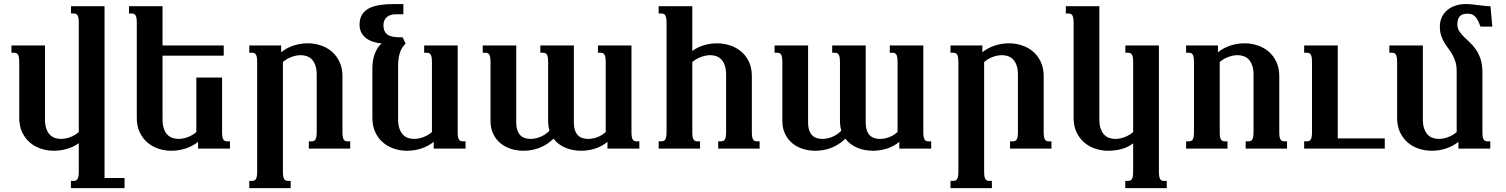

<svg xmlns="http://www.w3.org/2000/svg" viewBox="-20 -747 7569 965"><path d="M606 198.7H336.4V162.1H350.1Q356.4 162.1 361.3 160.2Q366.2 158.2 369.6 152.8Q373 147.5 374.5 138.2Q376 128.9 376 113.8V-27.3Q349.6 -8.3 316.9 1.2Q284.2 10.7 250.5 10.7Q217.3 10.7 186 0.5Q154.8 -9.8 130.6 -30.3Q106.4 -50.8 91.6 -81.8Q76.7 -112.8 76.7 -154.8V-433.6Q76.7 -448.7 75.2 -458Q73.7 -467.3 70.3 -472.7Q66.9 -478 62 -480Q57.1 -481.9 50.8 -481.9H37.6V-518.6H206.1V-147.5Q206.1 -119.1 212.9 -100.1Q219.7 -81.1 230.7 -69.8Q241.7 -58.6 256.1 -53.7Q270.5 -48.8 286.1 -48.8Q309.6 -48.8 334.2 -58.3Q358.9 -67.9 376 -83.5V-630.9Q376 -646 374.5 -655.3Q373 -664.6 369.6 -669.9Q366.2 -675.3 361.3 -677.2Q356.4 -679.2 350.1 -679.2H336.9V-715.8H505.4V147.5H606Z M1104.5 -467.3H796.9V-147.5Q796.9 -119.1 803.7 -100.1Q810.5 -81.1 821.5 -69.8Q832.5 -58.6 846.9 -53.7Q861.3 -48.8 877 -48.8Q900.4 -48.8 925 -58.3Q949.7 -67.9 966.8 -83.5V-357.4H1096.2V-85Q1096.2 -69.8 1097.7 -60.5Q1099.1 -51.3 1102.5 -45.9Q1106 -40.5 1110.6 -38.6Q1115.2 -36.6 1122.1 -36.6H1135.7V0H975.6V-34.2Q947.8 -11.7 912.8 -0.5Q877.9 10.7 841.3 10.7Q808.1 10.7 776.9 0.5Q745.6 -9.8 721.4 -30.3Q697.3 -50.8 682.4 -81.8Q667.5 -112.8 667.5 -154.8V-630.9Q667.5 -646 666 -655.3Q664.6 -664.6 661.1 -669.9Q657.7 -675.3 652.8 -677.2Q647.9 -679.2 641.6 -679.2H628.4V-715.8H796.9V-518.6H1104.5Z M1401.9 113.8Q1401.9 128.9 1403.3 138.2Q1404.8 147.5 1408.2 152.8Q1411.6 158.2 1416.3 160.2Q1420.9 162.1 1427.7 162.1H1440.9V198.7H1232.9V162.1H1246.6Q1252.9 162.1 1257.8 160.2Q1262.7 158.2 1266.1 152.8Q1269.5 147.5 1271 138.2Q1272.5 128.9 1272.5 113.8V-433.6Q1272.5 -448.7 1271 -458Q1269.5 -467.3 1266.1 -472.7Q1262.7 -478 1257.8 -480Q1252.9 -481.9 1246.6 -481.9H1232.9V-518.6H1393.1V-484.4Q1420.9 -506.8 1455.8 -518.1Q1490.7 -529.3 1527.3 -529.3Q1560.1 -529.3 1591.6 -519Q1623 -508.8 1647.2 -488.3Q1671.4 -467.8 1686.3 -436.5Q1701.2 -405.3 1701.2 -363.8V-85Q1701.2 -69.8 1702.6 -60.5Q1704.1 -51.3 1707.5 -45.9Q1710.9 -40.5 1715.6 -38.6Q1720.2 -36.6 1727.1 -36.6H1740.2V0H1532.2V-36.6H1545.9Q1552.2 -36.6 1557.1 -38.6Q1562 -40.5 1565.4 -45.9Q1568.8 -51.3 1570.3 -60.5Q1571.8 -69.8 1571.8 -85V-371.1Q1571.8 -399.4 1564.9 -418.5Q1558.1 -437.5 1547.1 -448.7Q1536.1 -460 1521.5 -464.8Q1506.8 -469.7 1491.7 -469.7Q1468.3 -469.7 1443.6 -460.2Q1418.9 -450.7 1401.9 -435.1Z M1898.4 -528.3Q1875 -530.8 1854.7 -537.4Q1834.5 -543.9 1819.6 -555.4Q1804.7 -566.9 1795.9 -583.7Q1787.1 -600.6 1787.1 -623.5Q1787.1 -653.3 1799.6 -673.3Q1812 -693.4 1834.5 -705.1Q1856.9 -716.8 1888.4 -721.7Q1919.9 -726.6 1957.5 -726.6H2007.3V-675.3H1968.3Q1956.1 -675.3 1945.1 -672.1Q1934.1 -668.9 1925.5 -662.1Q1917 -655.3 1912.1 -645Q1907.2 -634.8 1907.2 -620.1Q1907.2 -589.4 1925.5 -574.5Q1943.8 -559.6 1989.7 -559.6H2003.4L2018.6 -528.3Q1996.6 -505.9 1988.8 -478.3Q1981 -450.7 1981 -417V-147.5Q1981 -119.1 1987.8 -100.1Q1994.6 -81.1 2005.6 -69.8Q2016.6 -58.6 2031 -53.7Q2045.4 -48.8 2061 -48.8Q2084.5 -48.8 2109.1 -58.3Q2133.8 -67.9 2150.9 -83.5V-433.6Q2150.9 -448.7 2149.4 -458Q2147.9 -467.3 2144.5 -472.7Q2141.1 -478 2136.2 -480Q2131.3 -481.9 2125 -481.9H2111.8V-518.6H2280.3V-85Q2280.3 -69.8 2281.7 -60.5Q2283.2 -51.3 2286.6 -45.9Q2290 -40.5 2294.7 -38.6Q2299.3 -36.6 2306.2 -36.6H2319.8V0H2159.7V-34.2Q2131.8 -11.7 2096.9 -0.5Q2062 10.7 2025.4 10.7Q1992.2 10.7 1960.9 0.5Q1929.7 -9.8 1905.5 -30.3Q1881.3 -50.8 1866.5 -81.8Q1851.6 -112.8 1851.6 -154.8V-404.3Q1851.6 -421.4 1854.2 -439.5Q1856.9 -457.5 1862.8 -474.1Q1868.7 -490.7 1877.4 -504.9Q1886.2 -519 1898.4 -528.3Z M2445.3 -433.6Q2445.3 -448.7 2443.8 -458Q2442.4 -467.3 2439 -472.7Q2435.5 -478 2430.7 -480Q2425.8 -481.9 2419.4 -481.9H2406.2V-518.6H2574.7V-132.8Q2574.7 -108.4 2580.3 -92.3Q2585.9 -76.2 2595.5 -66.7Q2605 -57.1 2618.2 -53Q2631.3 -48.8 2646 -48.8Q2656.7 -48.8 2668.9 -51Q2681.2 -53.2 2693.6 -58.1Q2706.1 -63 2718.3 -70.8Q2730.5 -78.6 2741.7 -90.3Q2738.3 -101.6 2736.6 -113.8Q2734.9 -126 2734.9 -140.1V-433.6Q2734.9 -448.7 2733.4 -458Q2731.9 -467.3 2728.5 -472.7Q2725.1 -478 2720.2 -480Q2715.3 -481.9 2709 -481.9H2695.8V-518.6H2864.3V-132.8Q2864.3 -108.4 2869.9 -92.3Q2875.5 -76.2 2885 -66.7Q2894.5 -57.1 2907.7 -53Q2920.9 -48.8 2935.5 -48.8Q2959.5 -48.8 2982.4 -57.6Q3005.4 -66.4 3024.4 -83.5V-433.6Q3024.4 -448.7 3022.9 -458Q3021.5 -467.3 3018.1 -472.7Q3014.6 -478 3009.8 -480Q3004.9 -481.9 2998.5 -481.9H2985.4V-518.6H3153.8V-85Q3153.8 -69.8 3155.3 -60.5Q3156.7 -51.3 3160.2 -45.9Q3163.6 -40.5 3168.2 -38.6Q3172.9 -36.6 3179.7 -36.6H3193.4V0H3033.2V-34.2Q3007.3 -12.2 2972.4 -0.7Q2937.5 10.7 2900.9 10.7Q2880.4 10.7 2860.6 7.1Q2840.8 3.4 2823 -3.9Q2805.2 -11.2 2789.6 -22.7Q2773.9 -34.2 2762.2 -49.8Q2729.5 -19 2691.9 -4.2Q2654.3 10.7 2611.3 10.7Q2579.6 10.7 2549.8 1.7Q2520 -7.3 2496.8 -25.9Q2473.6 -44.4 2459.5 -72.8Q2445.3 -101.1 2445.3 -140.1Z M3330.1 -630.9Q3330.1 -646 3328.6 -655.3Q3327.1 -664.6 3323.7 -669.9Q3320.3 -675.3 3315.4 -677.2Q3310.5 -679.2 3304.2 -679.2H3290.5V-715.8H3459.5V-491.2Q3488.8 -511.7 3520.8 -520.5Q3552.7 -529.3 3584 -529.3Q3615.7 -529.3 3647 -519.5Q3678.2 -509.8 3703.1 -489.7Q3728 -469.7 3743.4 -438.2Q3758.8 -406.7 3758.8 -363.8V-85Q3758.8 -69.8 3760.3 -60.5Q3761.7 -51.3 3765.1 -45.9Q3768.6 -40.5 3773.2 -38.6Q3777.8 -36.6 3784.7 -36.6H3797.9V0H3589.8V-36.6H3603.5Q3609.9 -36.6 3614.7 -38.6Q3619.6 -40.5 3623 -45.9Q3626.5 -51.3 3627.9 -60.5Q3629.4 -69.8 3629.4 -85V-371.1Q3629.4 -399.9 3622.6 -418.9Q3615.7 -438 3604.5 -449.2Q3593.3 -460.4 3578.9 -465.1Q3564.5 -469.7 3549.3 -469.7Q3537.1 -469.7 3524.4 -466.8Q3511.7 -463.9 3499.8 -459.2Q3487.8 -454.6 3477.3 -448.2Q3466.8 -441.9 3459.5 -435.1V-85Q3459.5 -69.8 3460.9 -60.5Q3462.4 -51.3 3465.8 -45.9Q3469.2 -40.5 3473.9 -38.6Q3478.5 -36.6 3485.4 -36.6H3498.5V0H3290.5V-36.6H3304.2Q3310.5 -36.6 3315.4 -38.6Q3320.3 -40.5 3323.7 -45.9Q3327.1 -51.3 3328.6 -60.5Q3330.1 -69.8 3330.1 -85Z M3912.1 -433.6Q3912.1 -448.7 3910.6 -458Q3909.2 -467.3 3905.8 -472.7Q3902.3 -478 3897.5 -480Q3892.6 -481.9 3886.2 -481.9H3873V-518.6H4041.5V-132.8Q4041.5 -108.4 4047.1 -92.3Q4052.7 -76.2 4062.3 -66.7Q4071.8 -57.1 4085 -53Q4098.1 -48.8 4112.8 -48.8Q4123.5 -48.8 4135.7 -51Q4147.9 -53.2 4160.4 -58.1Q4172.9 -63 4185.1 -70.8Q4197.3 -78.6 4208.5 -90.3Q4205.1 -101.6 4203.4 -113.8Q4201.7 -126 4201.7 -140.1V-433.6Q4201.7 -448.7 4200.2 -458Q4198.7 -467.3 4195.3 -472.7Q4191.9 -478 4187 -480Q4182.1 -481.9 4175.8 -481.9H4162.6V-518.6H4331.1V-132.8Q4331.1 -108.4 4336.7 -92.3Q4342.3 -76.2 4351.8 -66.7Q4361.3 -57.1 4374.5 -53Q4387.7 -48.8 4402.3 -48.8Q4426.3 -48.8 4449.2 -57.6Q4472.2 -66.4 4491.2 -83.5V-433.6Q4491.2 -448.7 4489.7 -458Q4488.3 -467.3 4484.9 -472.7Q4481.4 -478 4476.6 -480Q4471.7 -481.9 4465.3 -481.9H4452.1V-518.6H4620.6V-85Q4620.6 -69.8 4622.1 -60.5Q4623.5 -51.3 4627 -45.9Q4630.4 -40.5 4635 -38.6Q4639.6 -36.6 4646.5 -36.6H4660.2V0H4500V-34.2Q4474.1 -12.2 4439.2 -0.7Q4404.3 10.7 4367.7 10.7Q4347.2 10.7 4327.4 7.1Q4307.6 3.4 4289.8 -3.9Q4272 -11.2 4256.3 -22.7Q4240.7 -34.2 4229 -49.8Q4196.3 -19 4158.7 -4.2Q4121.1 10.7 4078.1 10.7Q4046.4 10.7 4016.6 1.7Q3986.8 -7.3 3963.6 -25.9Q3940.4 -44.4 3926.3 -72.8Q3912.1 -101.1 3912.1 -140.1Z M4926.3 113.8Q4926.3 128.9 4927.7 138.2Q4929.2 147.5 4932.6 152.8Q4936 158.2 4940.7 160.2Q4945.3 162.1 4952.1 162.1H4965.3V198.7H4757.3V162.1H4771Q4777.3 162.1 4782.2 160.2Q4787.1 158.2 4790.5 152.8Q4793.9 147.5 4795.4 138.2Q4796.9 128.9 4796.9 113.8V-433.6Q4796.9 -448.7 4795.4 -458Q4793.9 -467.3 4790.5 -472.7Q4787.1 -478 4782.2 -480Q4777.3 -481.9 4771 -481.9H4757.3V-518.6H4917.5V-484.4Q4945.3 -506.8 4980.2 -518.1Q5015.1 -529.3 5051.8 -529.3Q5084.5 -529.3 5116 -519Q5147.5 -508.8 5171.6 -488.3Q5195.8 -467.8 5210.7 -436.5Q5225.6 -405.3 5225.6 -363.8V-85Q5225.6 -69.8 5227.1 -60.5Q5228.5 -51.3 5231.9 -45.9Q5235.4 -40.5 5240 -38.6Q5244.6 -36.6 5251.5 -36.6H5264.6V0H5056.6V-36.6H5070.3Q5076.7 -36.6 5081.5 -38.6Q5086.4 -40.5 5089.8 -45.9Q5093.3 -51.3 5094.7 -60.5Q5096.2 -69.8 5096.2 -85V-371.1Q5096.2 -399.4 5089.4 -418.5Q5082.5 -437.5 5071.5 -448.7Q5060.5 -460 5045.9 -464.8Q5031.2 -469.7 5016.1 -469.7Q4992.7 -469.7 4968 -460.2Q4943.4 -450.7 4926.3 -435.1Z M5675.3 -26.4Q5648.4 -6.3 5616.5 2.2Q5584.5 10.7 5549.8 10.7Q5516.6 10.7 5485.4 0.5Q5454.1 -9.8 5429.9 -30.3Q5405.8 -50.8 5390.9 -81.8Q5376 -112.8 5376 -154.8V-630.9Q5376 -646 5374.5 -655.3Q5373 -664.6 5369.6 -669.9Q5366.2 -675.3 5361.3 -677.2Q5356.4 -679.2 5350.1 -679.2H5336.9V-715.8H5505.4V-147.5Q5505.4 -119.1 5512.2 -100.1Q5519 -81.1 5530 -69.8Q5541 -58.6 5555.4 -53.7Q5569.8 -48.8 5585.4 -48.8Q5608.9 -48.8 5633.5 -58.3Q5658.2 -67.9 5675.3 -83.5V-433.6Q5675.3 -448.7 5673.8 -458Q5672.4 -467.3 5668.9 -472.7Q5665.5 -478 5660.6 -480Q5655.8 -481.9 5649.4 -481.9H5636.2V-518.6H5804.7V113.8Q5804.7 128.9 5806.2 138.2Q5807.6 147.5 5811 152.8Q5814.5 158.2 5819.1 160.2Q5823.7 162.1 5830.6 162.1H5844.2V198.7H5635.7V162.1H5649.4Q5655.8 162.1 5660.6 160.2Q5665.5 158.2 5668.9 152.8Q5672.4 147.5 5673.8 138.2Q5675.3 128.9 5675.3 113.8Z M6110.4 -85Q6110.4 -69.8 6111.8 -60.5Q6113.3 -51.3 6116.7 -45.9Q6120.1 -40.5 6124.8 -38.6Q6129.4 -36.6 6136.2 -36.6H6149.4V0H5941.4V-36.6H5955.1Q5961.4 -36.6 5966.3 -38.6Q5971.2 -40.5 5974.6 -45.9Q5978 -51.3 5979.5 -60.5Q5981 -69.8 5981 -85V-433.6Q5981 -448.7 5979.5 -458Q5978 -467.3 5974.6 -472.7Q5971.2 -478 5966.3 -480Q5961.4 -481.9 5955.1 -481.9H5941.4V-518.6H6101.6V-484.4Q6129.4 -506.8 6164.3 -518.1Q6199.2 -529.3 6235.8 -529.3Q6268.6 -529.3 6300 -519Q6331.5 -508.8 6355.7 -488.3Q6379.9 -467.8 6394.8 -436.5Q6409.7 -405.3 6409.7 -363.8V-85Q6409.7 -69.8 6411.1 -60.5Q6412.6 -51.3 6416 -45.9Q6419.4 -40.5 6424.1 -38.6Q6428.7 -36.6 6435.5 -36.6H6448.7V0H6240.7V-36.6H6254.4Q6260.7 -36.6 6265.6 -38.6Q6270.5 -40.5 6273.9 -45.9Q6277.3 -51.3 6278.8 -60.5Q6280.3 -69.8 6280.3 -85V-371.1Q6280.3 -399.4 6273.4 -418.5Q6266.6 -437.5 6255.6 -448.7Q6244.6 -460 6230 -464.8Q6215.3 -469.7 6200.2 -469.7Q6176.8 -469.7 6152.1 -460.2Q6127.4 -450.7 6110.4 -435.1Z M6939.9 0H6534.7V-36.6H6548.3Q6554.7 -36.6 6559.6 -38.6Q6564.5 -40.5 6567.9 -45.9Q6571.3 -51.3 6572.8 -60.5Q6574.2 -69.8 6574.2 -85V-433.6Q6574.2 -448.7 6572.8 -458Q6571.3 -467.3 6567.9 -472.7Q6564.5 -478 6559.6 -480Q6554.7 -481.9 6548.3 -481.9H6534.7V-518.6H6703.6V-51.3H6939.9Z M7301.3 -389.2Q7301.3 -417 7294.9 -437Q7288.6 -457 7279.3 -473.4Q7270 -489.7 7259 -503.9Q7248 -518.1 7238.8 -533.9Q7229.5 -549.8 7223.1 -568.8Q7216.8 -587.9 7216.8 -614.3Q7216.8 -637.2 7225.3 -657.5Q7233.9 -677.7 7250.5 -693.1Q7267.1 -708.5 7291.7 -717.5Q7316.4 -726.6 7348.1 -726.6Q7361.8 -726.6 7377.9 -724.9Q7394 -723.1 7410.6 -721.2Q7427.2 -719.2 7442.9 -717.5Q7458.5 -715.8 7471.2 -715.8L7480.5 -613.3H7420.9Q7413.6 -634.3 7406.2 -647.2Q7398.9 -660.2 7390.6 -667Q7382.3 -673.8 7373.5 -676Q7364.7 -678.2 7354.5 -678.2Q7339.4 -678.2 7329.6 -673.8Q7319.8 -669.4 7314.5 -662.1Q7309.1 -654.8 7306.9 -645.3Q7304.7 -635.7 7304.7 -626Q7304.7 -605.5 7314 -590.8Q7323.2 -576.2 7337.4 -562.3Q7351.6 -548.3 7367.7 -533.4Q7383.8 -518.6 7397.9 -498.3Q7412.1 -478 7421.4 -450Q7430.7 -421.9 7430.7 -382.3V-85Q7430.7 -69.8 7432.1 -60.5Q7433.6 -51.3 7437 -45.9Q7440.4 -40.5 7445.1 -38.6Q7449.7 -36.6 7456.5 -36.6H7470.2V0H7310.1V-34.2Q7282.2 -11.7 7247.3 -0.5Q7212.4 10.7 7175.8 10.7Q7142.6 10.7 7111.3 0.5Q7080.1 -9.8 7055.9 -30.3Q7031.7 -50.8 7016.8 -81.8Q7002 -112.8 7002 -154.8V-433.6Q7002 -448.7 7000.5 -458Q6999 -467.3 6995.6 -472.7Q6992.2 -478 6987.3 -480Q6982.4 -481.9 6976.1 -481.9H6962.9V-518.6H7131.3V-147.5Q7131.3 -119.1 7138.2 -100.1Q7145 -81.1 7156 -69.8Q7167 -58.6 7181.4 -53.7Q7195.8 -48.8 7211.4 -48.8Q7234.9 -48.8 7259.5 -58.3Q7284.2 -67.9 7301.3 -83.5Z"/></svg>

Font: Arian AMU Serif
Style: Bold
Weight: 700
Designer: Ruben Hakobyan (Tarumian)
Foundry: Ruben Hakobyan (Tarumian)
Version: Version 1.002